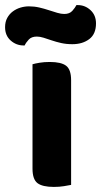

<svg xmlns="http://www.w3.org/2000/svg" viewBox="-67 -728 398 756"><path d="M145 8Q100 8 80.5 -7Q61 -22 61 -64V-475Q71 -478 89 -481Q107 -484 129 -484Q174 -484 193.5 -469Q213 -454 213 -412V0Q203 2 185 5Q167 8 145 8ZM47 -703Q68 -703 87.5 -698.5Q107 -694 125 -688Q143 -682 158.5 -677.5Q174 -673 186 -673Q207 -673 218 -685.5Q229 -698 234 -708H239Q268 -708 289.5 -688Q311 -668 311 -636Q311 -594 284.5 -574Q258 -554 218 -554Q194 -554 174 -558.5Q154 -563 136.5 -569Q119 -575 104.5 -579.5Q90 -584 78 -584Q57 -584 46 -572Q35 -560 30 -549H26Q-3 -549 -25 -568.5Q-47 -588 -47 -621Q-47 -642 -38.5 -657.5Q-30 -673 -16.5 -683Q-3 -693 13.5 -698Q30 -703 47 -703Z"/></svg>

Font: Baloo 2
Style: Bold
Weight: 700
Designer: Sarang Kulkarni and Ek Type
Foundry: Ek Type
Version: Version 1.640;hotconv 1.0.111;makeotfexe 2.5.65597; ttfautoh